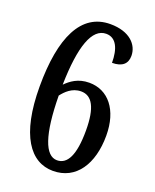

<svg xmlns="http://www.w3.org/2000/svg" viewBox="-138 -804 721 894"><g transform="rotate(20 223.0 -357.0)"><path d="M234 10C348 10 412 -88 412 -229C412 -357 348 -434 254 -434C198 -434 164 -407 140 -383C144 -574 180 -675 250 -675C300 -675 321 -626 321 -557C371 -557 395 -579 395 -618C395 -673 349 -724 253 -724C109 -724 42 -582 42 -339C42 -97 122 10 234 10ZM235 -43C176 -43 142 -136 140 -329C158 -352 187 -383 232 -383C286 -383 315 -333 315 -219C315 -97 286 -43 235 -43Z"/></g></svg>

Font: Noto Serif Devanagari ExtraCondensed Medium
Style: Regular
Weight: 500
Width: 2
Designer: Universal Thirst, Indian Type Foundry and the Monotype Design Team
Foundry: Monotype Imaging Inc.
Version: Version 2.004